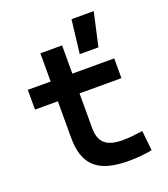

<svg xmlns="http://www.w3.org/2000/svg" viewBox="-144 -887 874 999"><g transform="rotate(-20 293.0 -387.5)"><path d="M396.5 9.8C443.8 9.8 483.4 5.9 527.3 -2L515.6 -112.3C470.7 -106.4 437 -102.5 406.2 -102.5C313.5 -102.5 275.9 -136.7 275.9 -217.3V-408.2H507.8V-517.6H275.9V-673.8H155.8V-517.6H29.3V-408.2H155.8V-207.5C155.8 -55.7 226.1 9.8 396.5 9.8ZM346.7 -599.6H450.2L491.7 -785.2H368.7Z"/></g></svg>

Font: Cascadia Code PL SemiBold
Style: Regular
Weight: 600
Monospace: yes
Designer: Aaron Bell
Foundry: Saja Typeworks
Version: Version 2404.023